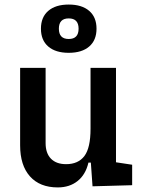

<svg xmlns="http://www.w3.org/2000/svg" viewBox="-20 -817 626 847"><path d="M234.9 9.8Q155.8 9.8 112.3 -38.8Q68.8 -87.4 68.8 -175.8V-517.6H181.2V-185.5Q181.2 -141.1 204.8 -116.9Q228.5 -92.8 271.5 -92.8Q325.2 -92.8 352.3 -128.7Q379.4 -164.6 379.4 -249L405.8 -99.6H370.1Q357.9 -46.9 322.5 -18.6Q287.1 9.8 234.9 9.8ZM388.2 4.9 379.4 -119.1V-210H491.7V-101.1L563 -90.3V0ZM379.4 -146.5V-517.6H491.7V-175.8ZM283.2 -584Q225.1 -584 192.9 -611.8Q160.6 -639.6 160.6 -690.4Q160.6 -741.2 192.9 -769Q225.1 -796.9 283.2 -796.9Q341.3 -796.9 373.5 -769Q405.8 -741.2 405.8 -690.4Q405.8 -639.6 373.5 -611.8Q341.3 -584 283.2 -584ZM283.2 -645Q326.7 -645 326.7 -690.4Q326.7 -735.8 283.2 -735.8Q239.7 -735.8 239.7 -690.4Q239.7 -645 283.2 -645Z"/></svg>

Font: Cascadia Mono Medium
Style: Regular
Weight: 500
Monospace: yes
Designer: Aaron Bell
Foundry: Saja Typeworks
Version: Version 2407.024